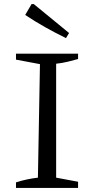

<svg xmlns="http://www.w3.org/2000/svg" viewBox="-20 -917 442 937"><path d="M58 0V-27Q86 -36 112.5 -41.5Q139 -47 165 -50L175 -604L58 -626V-655H361V-629Q337 -622 309.5 -615.5Q282 -609 254 -606V-50L361 -30V0ZM302 -731Q251 -756 201 -784Q151 -812 103 -844L134 -897H145L317 -756Z"/></svg>

Font: Piazzolla Thin
Style: Regular
Weight: 400
Version: Version 2.001